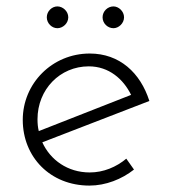

<svg xmlns="http://www.w3.org/2000/svg" viewBox="-20 -571 527 599"><path d="M159 -483C176 -483 193 -498 193 -517C193 -536 176 -551 159 -551C142 -551 126 -536 126 -517C126 -498 142 -483 159 -483ZM334 -483C350 -483 367 -498 367 -517C367 -536 350 -551 334 -551C316 -551 300 -536 300 -517C300 -498 316 -483 334 -483ZM260 -33C191 -33 137 -72 112 -127L446 -256C418 -344 353 -404 260 -404C143 -404 51 -311 51 -197C51 -81 137 8 259 8C310 8 360 -12 398 -42L374 -76C343 -50 303 -33 260 -33ZM257 -364C320 -364 365 -324 389 -275L101 -162C98 -174 97 -186 97 -199C97 -292 167 -364 257 -364Z"/></svg>

Font: Sulaf Light
Style: Regular
Weight: 300
Designer: Bandar Raffah (Arabic) and Santiago Orozco (Latin)
Foundry: Caramella and Typemade
Version: Version 1.005;PS 001.005;hotconv 1.0.88;makeotf.lib2.5.64775